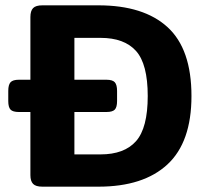

<svg xmlns="http://www.w3.org/2000/svg" viewBox="-20 -700 769 720"><path d="M94 -43V-280H51Q28 -280 19.5 -289Q11 -298 11 -321V-359Q11 -382 19.5 -391.5Q28 -401 51 -401H94V-636Q94 -659 104 -669.5Q114 -680 139 -680H349Q519 -680 608.5 -598Q698 -516 698 -340Q698 -167 608 -83.5Q518 0 349 0H139Q114 0 104 -10.5Q94 -21 94 -43ZM357 -121Q446 -121 490 -170.5Q534 -220 534 -340Q534 -460 490 -509Q446 -558 357 -558H259V-401H379Q402 -401 410.5 -391.5Q419 -382 419 -359V-321Q419 -298 410.5 -289Q402 -280 379 -280H259V-121Z"/></svg>

Font: Mitr Medium
Style: Regular
Weight: 500
Designer: Thanarat Vachiruckul
Foundry: Cadson Demak
Version: Version 1.002